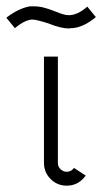

<svg xmlns="http://www.w3.org/2000/svg" viewBox="-105 -579 323 607"><path d="M-7 -517Q-31 -513 -58 -490L-85 -523Q-46 -553 -10 -559H1Q18 -559 33.5 -555Q49 -551 66.5 -544Q84 -537 94 -534Q103 -531 113 -531Q140 -531 171 -558L198 -525Q160 -493 124 -490H118L114 -489Q87 -489 48 -505Q10 -517 -1 -517ZM106 8Q76 8 55 -13Q34 -34 34 -64V-400H78V-64Q78 -52 86.5 -44Q95 -36 106 -36Q120 -36 129 -48L166 -24Q143 8 106 8Z"/></svg>

Font: Bhavuka
Style: Regular
Weight: 400
Version: 2.94.0; ttfautohint (v1.2) -l 7 -r 28 -G 50 -x 13 -D deva -f